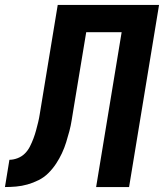

<svg xmlns="http://www.w3.org/2000/svg" viewBox="-56 -755 676 775"><path d="M-36 0 -18 -110Q-2 -110 15 -116.5Q32 -123 44.5 -135.5Q57 -148 65 -164Q73 -180 79 -196Q85 -212 89.5 -228.5Q94 -245 98 -261.5Q102 -278 104.5 -294.5Q107 -311 110 -328L177 -735H586L465 0H332L435 -625H292L241 -317Q237 -294 233.5 -271Q230 -248 224 -225.5Q218 -203 211 -180.5Q204 -158 194 -136.5Q184 -115 170.5 -94.5Q157 -74 139.5 -56.5Q122 -39 100 -28Q78 -17 55 -10.5Q32 -4 9 -2Q-14 0 -36 0Z"/></svg>

Font: Iosevka Extrabold Extended
Style: Italic
Weight: 800
Width: 7
Italic angle: -9°
Monospace: yes
Designer: Belleve Invis
Foundry: Belleve Invis
Version: Version 32.5.0; ttfautohint (v1.8.4)